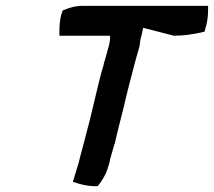

<svg xmlns="http://www.w3.org/2000/svg" viewBox="-20 -647 731 656"><path d="M191 -602C183 -577 183 -553 183 -535V-525H355C359 -519 353 -495 351 -487C346 -470 342 -453 337 -437L336 -436L334 -425C321 -384 313 -344 303 -304C296 -277 291 -251 284 -226C274 -186 264 -150 253 -108L248 -88L229 -26L238 -23C255 -17 278 -11 304 -11H314C326 -27 339 -44 347 -69L353 -88C354 -92 355 -94 356 -102C361 -118 366 -139 371 -155L372 -156L375 -169C384 -209 396 -253 406 -294L409 -308C419 -351 431 -393 442 -437C447 -454 451 -471 456 -486C458 -494 458 -498 459 -507L461 -517C464 -529 467 -539 469 -552L574 -525H576C608 -525 639 -530 667 -536L679 -539L682 -551C690 -576 691 -599 691 -617V-627H262C237 -627 214 -620 194 -611Z"/></svg>

Font: SolarCharger
Style: 952
Weight: 900
Designer: Mew Too
Foundry: Cannot Into Space Fonts/KineticPlasma Fonts
Version: Version 1.100